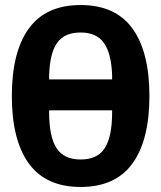

<svg xmlns="http://www.w3.org/2000/svg" viewBox="-20 -730 640 762"><path d="M27 -349Q27 -524 94.5 -617Q162 -710 300 -710Q438 -710 505.5 -617Q573 -524 573 -349Q573 -174 505.5 -81Q438 12 300 12Q162 12 94.5 -81Q27 -174 27 -349ZM425 -285V-292H175V-285Q175 -188 204 -142.5Q233 -97 300 -97Q367 -97 396 -142.5Q425 -188 425 -285ZM175 -415H425V-431Q422 -518 392.5 -559.5Q363 -601 300 -601Q235 -601 206 -559Q177 -517 175 -428Z"/></svg>

Font: iA Writer Mono V
Style: Regular
Weight: 400
Designer: Mike Abbink, Paul van der Laan, Pieter van Rosmalen
Foundry: Bold Monday
Version: Version 2.000